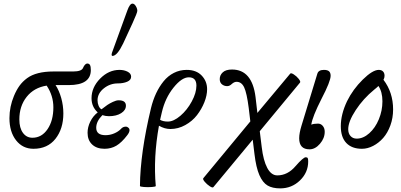

<svg xmlns="http://www.w3.org/2000/svg" viewBox="-20 -811 2216 1061"><path d="M165 11.2Q105.5 11.2 68.8 -35.6Q32.2 -82.5 32.2 -158.2Q32.2 -221.2 57.1 -280.8Q70.8 -313.5 87.6 -336.9Q104.5 -360.4 129.6 -378.9Q154.8 -397.5 191.2 -406.7Q227.5 -416 275.9 -416H383.8Q431.2 -416 439 -436Q443.4 -446.8 449.7 -453.4Q456.1 -460 461.9 -460Q472.7 -460 477.3 -451.7Q481.9 -443.4 481.9 -423.8Q481.9 -340.8 359.9 -340.8H287.1Q306.6 -311 318.4 -269.3Q330.1 -227.5 330.1 -184.1Q330.1 -99.1 286.4 -43.9Q242.7 11.2 165 11.2ZM86.9 -150.9Q86.9 -104 106.7 -76.9Q126.5 -49.8 159.2 -49.8Q210.4 -49.8 242.7 -97.2Q274.9 -144.5 274.9 -217.8Q274.9 -282.7 237.8 -337.9Q167.5 -326.7 127.2 -275.6Q86.9 -224.6 86.9 -150.9Z M601.6 -502Q596.7 -502 596.7 -509.8Q596.7 -513.2 598.6 -519L683.6 -752.9Q697.3 -791 711.9 -791Q722.2 -791 730.5 -777.3Q738.8 -763.7 738.8 -751Q738.8 -741.2 712.9 -684.1L660.6 -570.8Q627.4 -502 601.6 -502ZM557.6 11.2Q514.2 11.2 489 -12.7Q463.9 -36.6 463.9 -77.1Q463.9 -108.4 479 -139.2Q494.1 -169.9 520 -189.9Q485.8 -220.7 485.8 -268.1Q485.8 -328.1 533.2 -376.5Q580.6 -424.8 640.6 -424.8Q665.5 -424.8 685.1 -414.8Q704.6 -404.8 704.6 -387.2Q704.6 -368.7 682.9 -359.4Q661.1 -350.1 630.9 -350.1Q587.9 -350.1 553.5 -322.5Q519 -294.9 519 -256.8Q519 -240.2 525.1 -226.1Q531.2 -211.9 541 -207Q561 -222.7 573.2 -231Q585.4 -239.3 603.8 -248Q622.1 -256.8 635.7 -256.8Q675.8 -256.8 675.8 -227.1Q675.8 -202.1 649.4 -185.5Q623 -168.9 582 -168.9Q563 -168.9 545.9 -174.8Q511.7 -140.6 511.7 -105Q511.7 -64 563 -64Q587.9 -64 610.8 -73.7Q633.8 -83.5 647.9 -98.1Q656.7 -108.4 668.7 -110.6Q680.7 -112.8 687 -106.9Q696.8 -101.1 695.6 -89.4Q694.3 -77.6 682.6 -63Q652.3 -23.4 623.3 -6.1Q594.2 11.2 557.6 11.2Z M753.4 216.8Q754.9 33.7 814.5 -213.9Q825.2 -257.8 842.5 -294.9Q859.9 -332 884 -361.8Q908.2 -391.6 940.9 -408.2Q973.6 -424.8 1011.7 -424.8Q1064.9 -424.8 1094.7 -393.3Q1124.5 -361.8 1124.5 -317.9Q1124.5 -284.2 1109.4 -246.1Q1094.2 -208 1068.6 -174.8Q1043 -141.6 1003.9 -119.9Q964.8 -98.1 921.4 -98.1Q889.6 -98.1 858.4 -116.2Q826.7 59.1 840.8 216.8Q841.3 220.7 819.3 222.4Q797.4 224.1 775.4 222.4Q753.4 220.7 753.4 216.8ZM874.5 -190.9Q870.1 -175.3 864.7 -148.9Q881.3 -139.2 907.7 -139.2Q939.5 -139.2 976.8 -171.1Q1014.2 -203.1 1039.8 -250.5Q1065.4 -297.9 1065.4 -337.9Q1065.4 -383.8 1023.4 -383.8Q984.4 -383.8 938.5 -326.4Q892.6 -269 874.5 -190.9Z M1159.2 223.1Q1154.8 228.5 1139.2 218.3Q1123.5 208 1111.3 193.6Q1099.1 179.2 1103.5 173.8L1363.3 -140.1L1354.5 -213.9Q1343.8 -297.4 1329.3 -328.1Q1314.9 -358.9 1287.1 -358.9Q1274.4 -358.9 1261.2 -347.2Q1249 -335 1235.4 -335Q1218.8 -335 1206.5 -345Q1194.3 -355 1194.3 -374Q1194.3 -396 1211.2 -411.4Q1228 -426.8 1262.2 -426.8Q1373 -426.8 1392.1 -274.9L1402.3 -187L1583.5 -403.8Q1587.9 -409.7 1603.3 -399.9Q1618.7 -390.1 1630.4 -375.5Q1642.1 -360.8 1638.2 -355L1415.5 -85.9L1426.3 2Q1435.1 76.2 1457 117.2Q1479 158.2 1512.2 158.2Q1569.8 158.2 1613.3 106.9Q1655.8 58.1 1669.4 58.1Q1677.7 58.1 1680.4 62.7Q1683.1 67.4 1683.1 81.1Q1683.1 142.1 1637.7 186Q1592.3 230 1528.3 230Q1485.4 230 1458.5 214.1Q1431.6 198.2 1413.3 156.5Q1395 114.7 1386.2 40L1376.5 -39.1Z M1690.4 14.2Q1633.3 14.2 1633.3 -46.9Q1633.3 -74.7 1646 -116.2L1733.4 -402.8Q1739.3 -424.8 1770 -424.8Q1789.6 -424.8 1798.3 -417Q1807.1 -409.2 1807.1 -392.1Q1807.1 -361.8 1757.3 -266.1Q1706.1 -165.5 1700.2 -122.1Q1713.4 -127.9 1737.3 -127.9Q1752.9 -127.9 1763.7 -115.2Q1774.4 -102.5 1774.4 -83Q1774.4 -46.9 1748 -16.4Q1721.7 14.2 1690.4 14.2Z M1980 11.2Q1924.3 11.2 1893.8 -20.8Q1863.3 -52.7 1863.3 -113.8Q1863.3 -179.2 1897.9 -252Q1930.2 -317.4 1984.6 -371.1Q2039.1 -424.8 2073.2 -424.8Q2087.9 -424.8 2096.4 -416.3Q2105 -407.7 2105 -392.1Q2105 -380.4 2099.1 -370.1Q2152.3 -300.3 2152.3 -206.1Q2152.3 -159.2 2137.2 -117.9Q2122.1 -76.7 2097.7 -48.8Q2073.2 -21 2042.2 -4.9Q2011.2 11.2 1980 11.2ZM1904.3 -97.2Q1904.3 -73.2 1917.2 -59.1Q1930.2 -44.9 1951.2 -44.9Q1987.3 -44.9 2020.5 -74.5Q2053.7 -104 2073.5 -151.9Q2093.3 -199.7 2093.3 -251Q2093.3 -303.2 2071.3 -335.9Q2061.5 -326.2 2048.3 -315.9Q1987.3 -266.1 1945.8 -202.6Q1904.3 -139.2 1904.3 -97.2Z"/></svg>

Font: Junicode SmCond
Style: Italic
Weight: 400
Width: 4
Italic angle: -11°
Designer: Peter S. Baker
Version: Version 2.206